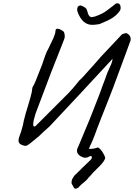

<svg xmlns="http://www.w3.org/2000/svg" viewBox="-20 -874 811 1162"><path d="M448 -807Q447 -810 447 -817Q447 -826 451 -833Q453 -837 460.5 -839.5Q468 -842 472 -840Q488 -834 496.5 -827Q505 -820 507 -809Q511 -802 511 -795Q516 -782 521.5 -776Q527 -770 536 -770Q540 -770 554 -774Q602 -790 629 -812L680 -851L681 -852Q685 -854 689 -854Q698 -854 701 -851Q707 -845 708.5 -840Q710 -835 710 -829.5Q710 -824 710 -822L709 -820Q711 -814 696.5 -797Q682 -780 664 -768Q641 -752 589 -731Q581 -727 567.5 -726Q554 -725 549 -724Q478 -717 448 -807ZM771 -638Q771 -630 769 -626L743 -555Q640 -275 637 -272Q623 -237 595 -166Q567 -95 552 -53Q542 -26 531 -3Q527 3 518 27H522Q547 28 573 18Q586 25 599.5 45Q613 65 617 82Q616 84 614.5 89Q613 94 610 98Q599 117 567 147Q544 170 544 170Q536 180 527 189.5Q518 199 514 203Q505 217 485 232Q467 246 459 256Q456 262 443 267Q442 268 438 268Q431 268 428 263L413 236Q412 222 416.5 211.5Q421 201 431 188Q431 189 479 141L527 95Q536 86 536 80Q536 76 533 71Q532 70 530 70Q526 70 522 72.5Q518 75 517 75Q505 82 490 80Q486 80 484 79Q446 65 446 38Q446 31 447 28Q448 28 486 -64L524 -155Q598 -342 599 -351Q604 -362 609 -376.5Q614 -391 617 -398Q630 -437 638 -452Q647 -471 654 -488.5Q661 -506 661 -518Q601 -453 470.5 -312.5Q340 -172 280 -109Q273 -103 241 -74Q214 -47 199 -36Q193 -31 168.5 -11Q144 9 134 9Q111 5 101.5 -3Q92 -11 92 -24Q92 -35 99 -53.5Q106 -72 108 -78Q122 -126 124 -143Q132 -179 154 -249Q156 -257 165 -287Q174 -317 176 -344Q194 -375 210 -420L227 -463Q234 -478 244 -510Q256 -546 264 -563Q273 -580 275 -584Q293 -620 304 -645Q315 -670 316 -688Q316 -700 328 -700Q339 -700 353 -691.5Q367 -683 368 -678Q372 -664 372 -655Q372 -647 369 -638L286 -427L195 -186Q181 -142 181 -122Q181 -103 194 -110L396 -312Q429 -347 461 -388Q468 -391 549 -483L592 -532L719 -667L738 -673Q749 -675 760 -663.5Q771 -652 771 -638Z"/></svg>

Font: Caveat
Style: Regular
Weight: 400
Designer: Pablo Impallari
Foundry: Pablo Impallari
Version: Version 1.500; ttfautohint (v1.6)